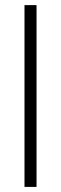

<svg xmlns="http://www.w3.org/2000/svg" viewBox="-20 -734 239 754"><path d="M76.2 0V-713.9H123.5V0Z"/></svg>

Font: Open Sans Condensed Light
Style: Regular
Weight: 300
Width: 3
Designer: Monotype Design Team
Foundry: Monotype Imaging Inc.
Version: Version 3.003; ttfautohint (v1.8.4)